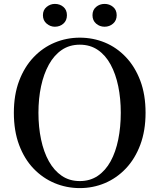

<svg xmlns="http://www.w3.org/2000/svg" viewBox="-20 -946 817 984"><path d="M261 -809Q238 -809 219 -825Q200 -841 200 -868Q200 -895 219 -910.5Q238 -926 261 -926Q287 -926 305 -910.5Q323 -895 323 -868Q323 -841 305 -825Q287 -809 261 -809ZM516 -809Q491 -809 472.5 -825Q454 -841 454 -868Q454 -895 472.5 -910.5Q491 -926 516 -926Q541 -926 559.5 -910.5Q578 -895 578 -868Q578 -841 559.5 -825Q541 -809 516 -809ZM389 18Q321 18 260 -7.5Q199 -33 152 -82Q105 -131 78 -203Q51 -275 51 -368Q51 -460 78 -531.5Q105 -603 152 -652.5Q199 -702 260 -727.5Q321 -753 389 -753Q457 -753 517.5 -728Q578 -703 625 -653.5Q672 -604 699 -532.5Q726 -461 726 -368Q726 -276 699 -204Q672 -132 625 -82.5Q578 -33 517.5 -7.5Q457 18 389 18ZM389 -18Q442 -18 481.5 -45Q521 -72 547 -119.5Q573 -167 586 -231Q599 -295 599 -368Q599 -441 586 -504Q573 -567 547 -615Q521 -663 481.5 -690Q442 -717 389 -717Q336 -717 296.5 -690Q257 -663 230.5 -615Q204 -567 190.5 -504Q177 -441 177 -368Q177 -295 190.5 -231Q204 -167 230.5 -119.5Q257 -72 296.5 -45Q336 -18 389 -18Z"/></svg>

Font: Noto Serif KR ExtraLight SemiBold
Style: Regular
Weight: 600
Version: Version 2.002-H1;hotconv 1.1.0;makeotfexe 2.6.0